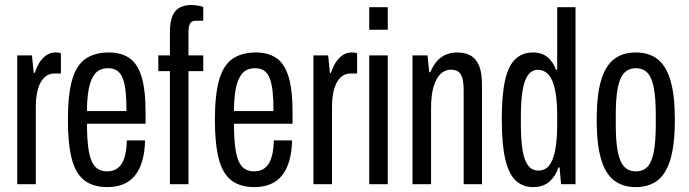

<svg xmlns="http://www.w3.org/2000/svg" viewBox="-20 -753 2815 785"><path d="M50.5 0V-526.5H110.7L117.8 -455.1H122.2Q132.2 -484.9 145.1 -502.9Q158.1 -520.9 173.6 -529.7Q189.1 -538.5 206.6 -538.5Q212.7 -538.5 218.1 -538Q223.4 -537.5 229 -534.9V-452.5H201.3Q186.2 -452.5 173 -444.9Q159.8 -437.4 149.2 -421.2Q138.6 -404.9 132.5 -378.3Q126.4 -351.6 126.4 -312.8V0Z M419.4 12Q360.7 12 324.8 -15.7Q288.8 -43.5 273.2 -104.5Q257.6 -165.5 257.6 -263Q257.6 -364.5 274.4 -424.8Q291.3 -485.1 328.7 -511.8Q366.2 -538.5 424.9 -538.5Q474 -538.5 507.7 -516.5Q541.5 -494.4 558.3 -440.9Q575.1 -387.5 575.1 -293.6V-247H335.6Q335.6 -180.2 342.7 -137Q349.8 -93.8 367.7 -73.1Q385.6 -52.4 419 -52.4Q436.3 -52.4 450.9 -59.3Q465.4 -66.2 475.7 -80.8Q486 -95.4 491.8 -119.8Q497.6 -144.3 498.6 -178.9H573.1Q572.1 -131.7 561.8 -95.9Q551.5 -60 532.4 -36Q513.3 -12 484.6 0Q455.8 12 419.4 12ZM335.6 -298.9H497.1Q497.1 -345.5 493.7 -378.3Q490.3 -411.1 481.9 -432.6Q473.6 -454 458.8 -464.1Q444.1 -474.1 421.9 -474.1Q387.6 -474.1 369.2 -452.3Q350.8 -430.4 343.2 -391.2Q335.6 -352 335.6 -298.9Z M674.7 0V-462.1H627.3V-526.5H674.7V-619.6Q674.7 -662.7 684.9 -687.1Q695.1 -711.6 714.9 -722.1Q734.6 -732.6 762.9 -732.6Q768.1 -732.6 776.8 -731.6Q785.5 -730.5 795.2 -729Q804.9 -727.5 811 -724.4V-668.2H779.9Q762.6 -668.2 756.6 -655.9Q750.6 -643.5 750.6 -623.8V-526.5H811V-462.1H750.6V0Z M1020.4 12Q961.7 12 925.8 -15.7Q889.8 -43.5 874.2 -104.5Q858.6 -165.5 858.6 -263Q858.6 -364.5 875.4 -424.8Q892.3 -485.1 929.7 -511.8Q967.2 -538.5 1025.9 -538.5Q1075 -538.5 1108.7 -516.5Q1142.5 -494.4 1159.3 -440.9Q1176.1 -387.5 1176.1 -293.6V-247H936.6Q936.6 -180.2 943.7 -137Q950.8 -93.8 968.7 -73.1Q986.6 -52.4 1020 -52.4Q1037.3 -52.4 1051.9 -59.3Q1066.4 -66.2 1076.7 -80.8Q1087 -95.4 1092.8 -119.8Q1098.6 -144.3 1099.6 -178.9H1174.1Q1173.1 -131.7 1162.8 -95.9Q1152.5 -60 1133.4 -36Q1114.3 -12 1085.6 0Q1056.8 12 1020.4 12ZM936.6 -298.9H1098.1Q1098.1 -345.5 1094.7 -378.3Q1091.3 -411.1 1082.9 -432.6Q1074.6 -454 1059.8 -464.1Q1045.1 -474.1 1022.9 -474.1Q988.6 -474.1 970.2 -452.3Q951.8 -430.4 944.2 -391.2Q936.6 -352 936.6 -298.9Z M1261.5 0V-526.5H1321.7L1328.8 -455.1H1333.2Q1343.2 -484.9 1356.1 -502.9Q1369.1 -520.9 1384.6 -529.7Q1400.1 -538.5 1417.6 -538.5Q1423.7 -538.5 1429.1 -538Q1434.4 -537.5 1440 -534.9V-452.5H1412.3Q1397.2 -452.5 1384 -444.9Q1370.8 -437.4 1360.2 -421.2Q1349.6 -404.9 1343.5 -378.3Q1337.4 -351.6 1337.4 -312.8V0Z M1489.5 -631.3V-723.5H1565.4V-631.3ZM1489.5 0V-526.5H1565.4V0Z M1666.5 0V-526.5H1727.8L1734.9 -457.8H1739.3Q1751.8 -487.2 1768.2 -504.9Q1784.7 -522.5 1805.2 -530.5Q1825.7 -538.5 1848.3 -538.5Q1882.1 -538.5 1904.6 -525.7Q1927.2 -512.8 1938.9 -484Q1950.6 -455.2 1950.6 -405.8V0H1875.7V-386.9Q1875.7 -405.2 1873.4 -419.7Q1871.2 -434.2 1865.8 -445.3Q1860.4 -456.4 1849.8 -462.3Q1839.2 -468.2 1822.9 -468.2Q1799.7 -468.2 1781.6 -451.2Q1763.4 -434.1 1752.9 -399.4Q1742.4 -364.6 1742.4 -310.8V0Z M2159.7 12Q2117.5 12 2088.7 -14.7Q2060 -41.3 2045.8 -102.1Q2031.6 -162.9 2031.6 -265.2Q2031.6 -364 2044.8 -423.7Q2058 -483.5 2086.7 -511Q2115.4 -538.5 2159 -538.5Q2182.1 -538.5 2200.2 -530.5Q2218.2 -522.5 2231.4 -506.7Q2244.7 -490.9 2253.1 -467.5H2258.1V-723.5H2333V0H2273.9L2267.8 -68.2H2262.8Q2254.2 -36.3 2228 -12.1Q2201.8 12 2159.7 12ZM2181.4 -55.6Q2209.5 -55.6 2226.2 -77.7Q2242.9 -99.8 2250.5 -142.1Q2258.1 -184.4 2258.1 -244.9V-278.8Q2258.1 -328 2253 -363.7Q2247.8 -399.3 2238.3 -422.2Q2228.7 -445.1 2213.4 -456.4Q2198.2 -467.6 2179 -467.6Q2155.8 -467.6 2140.6 -448.5Q2125.3 -429.3 2117.4 -387.8Q2109.6 -346.2 2109.6 -278.8V-244.9Q2109.6 -180 2116.7 -138Q2123.9 -95.9 2139.6 -75.8Q2155.4 -55.6 2181.4 -55.6Z M2579.1 12Q2526.7 12 2491 -15Q2455.3 -42.1 2437.4 -102.6Q2419.6 -163.2 2419.6 -263Q2419.6 -363.4 2437.4 -423.9Q2455.3 -484.4 2491 -511.5Q2526.7 -538.5 2579.1 -538.5Q2632.5 -538.5 2668 -511.5Q2703.5 -484.4 2721.3 -423.9Q2739.2 -363.4 2739.2 -263Q2739.2 -163.2 2721.3 -102.6Q2703.5 -42.1 2668 -15Q2632.5 12 2579.1 12ZM2579.1 -52.4Q2609.6 -52.4 2627.3 -71.3Q2645 -90.2 2653.1 -132.3Q2661.2 -174.4 2661.2 -243.4V-282.6Q2661.2 -352.6 2653.1 -394.5Q2645 -436.3 2627.3 -455.2Q2609.6 -474.1 2579.1 -474.1Q2550.6 -474.1 2532.4 -455.2Q2514.2 -436.3 2505.9 -394.5Q2497.6 -352.6 2497.6 -282.6V-243.4Q2497.6 -174.4 2505.9 -132.3Q2514.2 -90.2 2532.4 -71.3Q2550.6 -52.4 2579.1 -52.4Z"/></svg>

Font: Archivo SemiBold ExtraCondensed
Style: Regular
Weight: 600
Width: 2
Version: Version 2.001